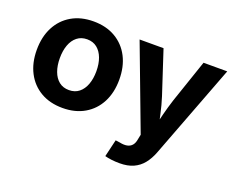

<svg xmlns="http://www.w3.org/2000/svg" viewBox="-119 -752 1417 1163"><g transform="rotate(20 589.5 -170.0)"><path d="M303.2 10.7Q221.7 10.7 161.9 -24.2Q102.1 -59.1 69.6 -121.8Q37.1 -184.6 37.1 -267.6Q37.1 -351.6 69.6 -414.3Q102.1 -477.1 161.9 -512Q221.7 -546.9 303.2 -546.9Q384.3 -546.9 444.1 -512Q503.9 -477.1 536.4 -414.3Q568.8 -351.6 568.8 -267.6Q568.8 -184.6 536.4 -121.8Q503.9 -59.1 444.1 -24.2Q384.3 10.7 303.2 10.7ZM303.2 -104.5Q341.3 -104.5 367.4 -125.5Q393.6 -146.5 407.2 -183.3Q420.9 -220.2 420.9 -268.1Q420.9 -316.4 407.2 -353Q393.6 -389.6 367.4 -410.6Q341.3 -431.6 303.2 -431.6Q265.1 -431.6 238.8 -410.6Q212.4 -389.6 199 -353Q185.5 -316.4 185.5 -268.1Q185.5 -220.2 199 -183.3Q212.4 -146.5 238.5 -125.5Q264.6 -104.5 303.2 -104.5ZM647.5 195.8 673.8 84.5 702.1 88.4Q729 94.2 749.3 90.3Q769.5 86.4 782 72Q794.4 57.6 798.3 32.2L804.7 1L601.1 -539.1H755.4L846.2 -262.2Q862.8 -210.4 873.8 -158.4Q884.8 -106.4 897.9 -50.8H862.8Q876 -106.4 889.2 -158.7Q902.3 -210.9 918.9 -262.2L1013.2 -539.1H1166L935.1 67.9Q918.5 111.3 893.3 142.6Q868.2 173.8 831.5 190.4Q794.9 207 743.2 207Q715.3 207 690.2 203.9Q665 200.7 647.5 195.8Z"/></g></svg>

Font: Inter 18pt
Style: Bold
Weight: 700
Designer: Rasmus Andersson
Foundry: rsms
Version: Version 4.001;git-66647c0bb